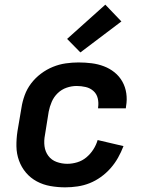

<svg xmlns="http://www.w3.org/2000/svg" viewBox="-20 -796 640 824"><path d="M260 8Q228 8 196.5 2.5Q165 -3 138 -17.5Q111 -32 91.5 -55Q72 -78 61.5 -107Q51 -136 50.5 -168Q50 -200 55 -233L72 -333Q76 -360 86 -387.5Q96 -415 114 -438.5Q132 -462 156 -480Q180 -498 207 -509Q234 -520 262 -524Q290 -528 317 -528Q346 -528 373.5 -524.5Q401 -521 426 -511.5Q451 -502 471.5 -485.5Q492 -469 505 -446Q518 -423 522 -395.5Q526 -368 521 -340L520 -331H401V-335Q404 -355 399.5 -374Q395 -393 381 -405.5Q367 -418 348 -422.5Q329 -427 309 -427Q287 -427 265.5 -419.5Q244 -412 227.5 -396Q211 -380 202 -359Q193 -338 189 -317L173 -217Q168 -192 171 -168.5Q174 -145 187.5 -127Q201 -109 223 -101Q245 -93 269 -93Q290 -93 311.5 -99.5Q333 -106 350.5 -120.5Q368 -135 380.5 -154.5Q393 -174 399 -195L510 -169Q500 -143 486.5 -119Q473 -95 454.5 -74Q436 -53 413 -36.5Q390 -20 365 -10Q340 0 313 4Q286 8 260 8ZM325 -571 268 -629 432 -776 501 -704Z"/></svg>

Font: Iosevka Extended
Style: Bold Italic
Weight: 700
Width: 7
Italic angle: -9°
Monospace: yes
Designer: Belleve Invis
Foundry: Belleve Invis
Version: Version 32.5.0; ttfautohint (v1.8.4)